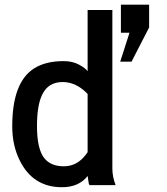

<svg xmlns="http://www.w3.org/2000/svg" viewBox="-20 -782 705 811"><path d="M487.8 -521.5 526.9 -643.6H490.7V-762.2H609.9V-666L535.6 -521.5ZM350.1 -385.3Q301.8 -435.5 244.6 -435.5Q185.1 -435.5 159.2 -384.3Q136.2 -339.4 136.2 -249.5Q136.2 -150.4 168.5 -112.3Q195.8 -79.6 249.5 -79.6Q306.2 -79.6 343.3 -129.9Q349.6 -138.7 350.1 -139.2ZM454.6 -69.8Q454.6 -35.6 468.3 0H357.9Q356.4 -2.4 355 -6.8L350.1 -38.6Q313 8.8 241.7 8.8Q118.7 8.8 63 -105Q31.7 -168.5 31.7 -248Q31.7 -434.1 123.5 -492.7Q172.4 -523.9 248.5 -523.9Q286.1 -523.9 313.7 -509Q341.3 -494.1 350.1 -481V-739.7H454.6Z"/></svg>

Font: News Cycle
Style: Bold
Weight: 700
Version: Version 0.5.1